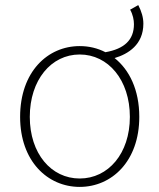

<svg xmlns="http://www.w3.org/2000/svg" viewBox="-20 -721 626 754"><path d="M293 -20C181 -20 97 -118 97 -262C97 -407 181 -507 293 -507C405 -507 490 -407 490 -262C490 -118 405 -20 293 -20ZM491 -683C502 -664 506 -642 506 -626C506 -564 468 -529 394 -516C363 -532 329 -540 293 -540C167 -540 59 -439 59 -262C59 -88 167 13 293 13C419 13 527 -88 527 -262C527 -368 488 -447 430 -493C484 -509 543 -546 543 -628C543 -652 536 -676 523 -701Z"/></svg>

Font: Kinto Sans Thin
Style: Regular
Weight: 100
Designer: Authors: Ryoko NISHIZUKA  (kana & ideographs); Paul D. Hunt (Latin, Greek & Cyrillic); Wenlong ZHANG  (bopomofo); Sandol
Foundry: Adobe Systems Incorporated, ookami Inc.
Version: Version 0.001